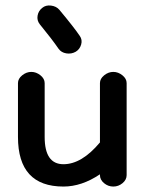

<svg xmlns="http://www.w3.org/2000/svg" viewBox="-20 -675 542 705"><path d="M347 -32V-35Q280 10 213 10Q46 10 46 -172V-370Q46 -386 61.5 -398.5Q77 -411 95 -411Q113 -411 128.5 -398.5Q144 -386 144 -370V-172Q144 -72 213 -72Q280 -72 347 -152V-370Q347 -386 362.5 -398.5Q378 -411 396 -411Q414 -411 429.5 -398.5Q445 -386 445 -370V-32Q445 -15 430 -2.5Q415 10 396 10Q377 10 362 -2.5Q347 -15 347 -32ZM258 -485Q242 -476 223.5 -479Q205 -482 195 -496Q171 -531 126 -586Q115 -600 118 -617.5Q121 -635 135 -646Q148 -657 167.5 -654.5Q187 -652 198 -639Q253 -573 273 -543Q283 -529 278 -511.5Q273 -494 258 -485Z"/></svg>

Font: Hoogli
Style: Bold
Weight: 700
Designer: Anand Singh Naorem
Foundry: Brand New Type
Version: Version 1.00 b007